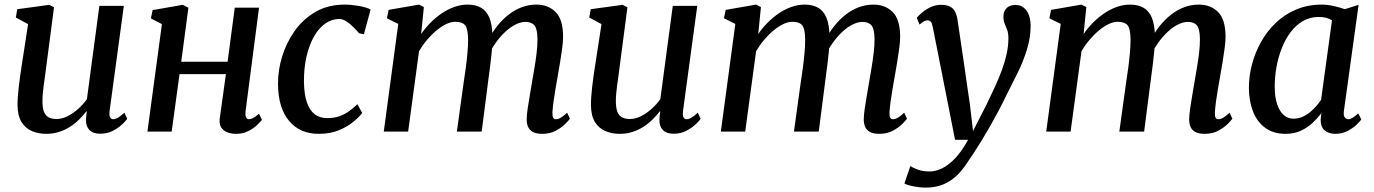

<svg xmlns="http://www.w3.org/2000/svg" viewBox="-20 -586 6118 855"><path d="M185.5 10Q152 10 123 -2Q94 -14 76.2 -42Q58.5 -70 58 -118.5Q58 -135.5 59.5 -156.5Q61 -177.5 63.8 -201Q66.5 -224.5 69.8 -248Q73 -271.5 76.5 -293L105 -478.5L50.5 -508L57 -545L199.5 -564.5L220.5 -553.5L186 -289.5Q183.5 -268.5 180.5 -247.5Q177.5 -226.5 174.8 -206.8Q172 -187 170.5 -169Q169 -151 169 -135.5Q169 -104.5 176.2 -87.2Q183.5 -70 197.5 -63Q211.5 -56 231.5 -56Q256.5 -56 281.8 -69Q307 -82 329.2 -102.2Q351.5 -122.5 367 -144.5L422.5 -560H531.5L468 -91.5Q465.5 -72.5 470.2 -63.8Q475 -55 484 -55Q493.5 -55 504.8 -61.5Q516 -68 534 -84L546.5 -57Q542 -49.5 525.5 -33.5Q509 -17.5 483.8 -4Q458.5 9.5 426.5 9.5Q394 9.5 378.2 -7Q362.5 -23.5 363 -51Q363 -53 363.2 -57.5Q363.5 -62 364 -67.5Q364.5 -73 365.2 -78.8Q366 -84.5 366.5 -89.5L365 -90.5Q350.5 -72 332.5 -54Q314.5 -36 292 -21.5Q269.5 -7 243 1.5Q216.5 10 185.5 10Z M1073.5 -90.5Q1071.5 -72 1076 -63.5Q1080.5 -55 1088 -55Q1096.5 -55 1106.8 -60.2Q1117 -65.5 1133.5 -79.5L1146.5 -52.5Q1141.5 -45.5 1126 -30.2Q1110.5 -15 1086.2 -2.5Q1062 10 1031.5 10Q1008 10 990.5 2.5Q973 -5 964.2 -20.2Q955.5 -35.5 958.5 -58L986 -256H779.5L744.5 0H636.5L701 -478.5L652 -504L659.5 -541L794 -564.5L819 -551.5L787 -311H993.5L1025.5 -552H1133.5Z M1399 10Q1315 10 1266.8 -48.2Q1218.5 -106.5 1218 -212.5Q1217.5 -272 1236.2 -333.8Q1255 -395.5 1292.2 -448.2Q1329.5 -501 1385.2 -533.2Q1441 -565.5 1515 -565.5Q1543 -565.5 1575.5 -560Q1608 -554.5 1630.5 -544L1600.5 -433.5L1579 -438Q1567 -452.5 1551.8 -467.2Q1536.5 -482 1520.8 -491.8Q1505 -501.5 1491 -501.5Q1457.5 -501.5 1428.5 -481.2Q1399.5 -461 1378.2 -423.5Q1357 -386 1345 -334.5Q1333 -283 1333.5 -221Q1334.5 -166 1346.5 -130.5Q1358.5 -95 1381.2 -77.5Q1404 -60 1437 -60Q1467.5 -60 1490.8 -68.2Q1514 -76.5 1533.5 -90.2Q1553 -104 1571.5 -122L1593 -83Q1580 -65.5 1553.8 -43.8Q1527.5 -22 1489 -6Q1450.5 10 1399 10Z M1867.5 -554.5 1855.5 -434.5Q1873.5 -461 1897 -484.8Q1920.5 -508.5 1947.5 -526.8Q1974.5 -545 2003.5 -555.2Q2032.5 -565.5 2062 -565.5Q2098.5 -565.5 2122.8 -551.2Q2147 -537 2159.5 -506.5Q2172 -476 2173 -426Q2173 -420.5 2172.8 -414Q2172.5 -407.5 2172.2 -400.8Q2172 -394 2171 -386.5L2154.5 -408Q2172 -442.5 2195 -471.2Q2218 -500 2245.5 -521.2Q2273 -542.5 2304 -554Q2335 -565.5 2368.5 -565.5Q2421 -565.5 2454.2 -532.5Q2487.5 -499.5 2487.5 -421.5Q2487.5 -401.5 2483.5 -371.2Q2479.5 -341 2474 -307.8Q2468.5 -274.5 2463.5 -246.5Q2459 -221 2454 -192.2Q2449 -163.5 2445.2 -136Q2441.5 -108.5 2440 -86.5Q2439.5 -69.5 2443.2 -62.2Q2447 -55 2454.5 -55Q2465.5 -55 2476.8 -61.5Q2488 -68 2505.5 -84L2518 -57.5Q2513 -50 2496.8 -33.8Q2480.5 -17.5 2454.8 -3.8Q2429 10 2395 10Q2367.5 10 2352.2 1.2Q2337 -7.5 2331 -22.5Q2325 -37.5 2325.5 -57Q2326 -76.5 2330 -104.2Q2334 -132 2339.5 -162.8Q2345 -193.5 2349.5 -222Q2354 -249.5 2359.8 -282.5Q2365.5 -315.5 2369.5 -349Q2373.5 -382.5 2373.5 -411.5Q2373 -457 2360 -472.8Q2347 -488.5 2319.5 -488.5Q2299.5 -488.5 2276.2 -477Q2253 -465.5 2230.2 -444.5Q2207.5 -423.5 2187.5 -395.5Q2167.5 -367.5 2153 -335L2173 -399.5Q2172 -376.5 2169.2 -349.5Q2166.5 -322.5 2163.2 -295.8Q2160 -269 2156.5 -245L2125 0H2014.5L2045 -220.5Q2049.5 -248.5 2054 -282Q2058.5 -315.5 2061.5 -348.8Q2064.5 -382 2064.5 -410Q2064 -458 2051.2 -473.5Q2038.5 -489 2007 -489Q1988.5 -489 1967 -478.8Q1945.5 -468.5 1923.5 -450.2Q1901.5 -432 1881.5 -408.2Q1861.5 -384.5 1846 -358L1797.5 0H1689L1753.5 -479.5L1703 -504.5L1710.5 -542L1846 -565.5Z M2739 10Q2705.5 10 2676.5 -2Q2647.5 -14 2629.8 -42Q2612 -70 2611.5 -118.5Q2611.5 -135.5 2613 -156.5Q2614.5 -177.5 2617.2 -201Q2620 -224.5 2623.2 -248Q2626.5 -271.5 2630 -293L2658.5 -478.5L2604 -508L2610.5 -545L2753 -564.5L2774 -553.5L2739.5 -289.5Q2737 -268.5 2734 -247.5Q2731 -226.5 2728.2 -206.8Q2725.5 -187 2724 -169Q2722.5 -151 2722.5 -135.5Q2722.5 -104.5 2729.8 -87.2Q2737 -70 2751 -63Q2765 -56 2785 -56Q2810 -56 2835.2 -69Q2860.5 -82 2882.8 -102.2Q2905 -122.5 2920.5 -144.5L2976 -560H3085L3021.5 -91.5Q3019 -72.5 3023.8 -63.8Q3028.5 -55 3037.5 -55Q3047 -55 3058.2 -61.5Q3069.5 -68 3087.5 -84L3100 -57Q3095.5 -49.5 3079 -33.5Q3062.5 -17.5 3037.2 -4Q3012 9.5 2980 9.5Q2947.5 9.5 2931.8 -7Q2916 -23.5 2916.5 -51Q2916.5 -53 2916.8 -57.5Q2917 -62 2917.5 -67.5Q2918 -73 2918.8 -78.8Q2919.5 -84.5 2920 -89.5L2918.5 -90.5Q2904 -72 2886 -54Q2868 -36 2845.5 -21.5Q2823 -7 2796.5 1.5Q2770 10 2739 10Z M3368.5 -554.5 3356.5 -434.5Q3374.5 -461 3398 -484.8Q3421.5 -508.5 3448.5 -526.8Q3475.5 -545 3504.5 -555.2Q3533.5 -565.5 3563 -565.5Q3599.5 -565.5 3623.8 -551.2Q3648 -537 3660.5 -506.5Q3673 -476 3674 -426Q3674 -420.5 3673.8 -414Q3673.5 -407.5 3673.2 -400.8Q3673 -394 3672 -386.5L3655.5 -408Q3673 -442.5 3696 -471.2Q3719 -500 3746.5 -521.2Q3774 -542.5 3805 -554Q3836 -565.5 3869.5 -565.5Q3922 -565.5 3955.2 -532.5Q3988.5 -499.5 3988.5 -421.5Q3988.5 -401.5 3984.5 -371.2Q3980.5 -341 3975 -307.8Q3969.5 -274.5 3964.5 -246.5Q3960 -221 3955 -192.2Q3950 -163.5 3946.2 -136Q3942.5 -108.5 3941 -86.5Q3940.5 -69.5 3944.2 -62.2Q3948 -55 3955.5 -55Q3966.5 -55 3977.8 -61.5Q3989 -68 4006.5 -84L4019 -57.5Q4014 -50 3997.8 -33.8Q3981.5 -17.5 3955.8 -3.8Q3930 10 3896 10Q3868.5 10 3853.2 1.2Q3838 -7.5 3832 -22.5Q3826 -37.5 3826.5 -57Q3827 -76.5 3831 -104.2Q3835 -132 3840.5 -162.8Q3846 -193.5 3850.5 -222Q3855 -249.5 3860.8 -282.5Q3866.5 -315.5 3870.5 -349Q3874.5 -382.5 3874.5 -411.5Q3874 -457 3861 -472.8Q3848 -488.5 3820.5 -488.5Q3800.5 -488.5 3777.2 -477Q3754 -465.5 3731.2 -444.5Q3708.5 -423.5 3688.5 -395.5Q3668.5 -367.5 3654 -335L3674 -399.5Q3673 -376.5 3670.2 -349.5Q3667.5 -322.5 3664.2 -295.8Q3661 -269 3657.5 -245L3626 0H3515.5L3546 -220.5Q3550.5 -248.5 3555 -282Q3559.5 -315.5 3562.5 -348.8Q3565.5 -382 3565.5 -410Q3565 -458 3552.2 -473.5Q3539.5 -489 3508 -489Q3489.5 -489 3468 -478.8Q3446.5 -468.5 3424.5 -450.2Q3402.5 -432 3382.5 -408.2Q3362.5 -384.5 3347 -358L3298.5 0H3190L3254.5 -479.5L3204 -504.5L3211.5 -542L3347 -565.5Z M4134 -464.5Q4130.5 -483 4124.8 -489.2Q4119 -495.5 4111 -495.5Q4102.5 -495.5 4094.2 -491Q4086 -486.5 4075 -476.5L4062.5 -506.5Q4067 -513 4082.5 -527Q4098 -541 4121 -552.8Q4144 -564.5 4171 -564.5Q4196 -564.5 4211 -556.5Q4226 -548.5 4233.5 -533.2Q4241 -518 4244 -497Q4251 -450 4258 -403.2Q4265 -356.5 4271.8 -309.5Q4278.5 -262.5 4285.2 -215.8Q4292 -169 4299 -122L4313 -2.5L4373.5 -121Q4392.5 -161 4410 -198.5Q4427.5 -236 4441 -272.5Q4454.5 -309 4462.5 -344.8Q4470.5 -380.5 4470.5 -416Q4470.5 -438.5 4465 -453Q4459.5 -467.5 4454 -480.5Q4448.5 -493.5 4448.5 -512Q4448.5 -536.5 4462.8 -550.2Q4477 -564 4502 -564Q4524 -564 4539 -551.8Q4554 -539.5 4561.8 -518.8Q4569.5 -498 4569.5 -471.5Q4569.5 -418.5 4553.2 -366Q4537 -313.5 4512.8 -263.8Q4488.5 -214 4464.5 -167.5Q4446.5 -130 4427 -93.2Q4407.5 -56.5 4388 -22.2Q4368.5 12 4350 42Q4331.5 72 4315.5 96.5Q4299.5 121 4287 138.5Q4265 173 4238.5 197.8Q4212 222.5 4178.5 236Q4145 249.5 4102.5 249.5Q4077.5 249.5 4049 244Q4020.5 238.5 4007.5 231L4034 153Q4043.5 160.5 4066.5 169Q4089.5 177.5 4119.5 177.5Q4147.5 177.5 4176.2 163.2Q4205 149 4234.2 118Q4263.5 87 4291 36.5H4233Z M4817.5 -554.5 4805.5 -434.5Q4823.5 -461 4847 -484.8Q4870.5 -508.5 4897.5 -526.8Q4924.5 -545 4953.5 -555.2Q4982.5 -565.5 5012 -565.5Q5048.5 -565.5 5072.8 -551.2Q5097 -537 5109.5 -506.5Q5122 -476 5123 -426Q5123 -420.5 5122.8 -414Q5122.5 -407.5 5122.2 -400.8Q5122 -394 5121 -386.5L5104.5 -408Q5122 -442.5 5145 -471.2Q5168 -500 5195.5 -521.2Q5223 -542.5 5254 -554Q5285 -565.5 5318.5 -565.5Q5371 -565.5 5404.2 -532.5Q5437.5 -499.5 5437.5 -421.5Q5437.5 -401.5 5433.5 -371.2Q5429.5 -341 5424 -307.8Q5418.5 -274.5 5413.5 -246.5Q5409 -221 5404 -192.2Q5399 -163.5 5395.2 -136Q5391.5 -108.5 5390 -86.5Q5389.5 -69.5 5393.2 -62.2Q5397 -55 5404.5 -55Q5415.5 -55 5426.8 -61.5Q5438 -68 5455.5 -84L5468 -57.5Q5463 -50 5446.8 -33.8Q5430.5 -17.5 5404.8 -3.8Q5379 10 5345 10Q5317.5 10 5302.2 1.2Q5287 -7.5 5281 -22.5Q5275 -37.5 5275.5 -57Q5276 -76.5 5280 -104.2Q5284 -132 5289.5 -162.8Q5295 -193.5 5299.5 -222Q5304 -249.5 5309.8 -282.5Q5315.5 -315.5 5319.5 -349Q5323.5 -382.5 5323.5 -411.5Q5323 -457 5310 -472.8Q5297 -488.5 5269.5 -488.5Q5249.5 -488.5 5226.2 -477Q5203 -465.5 5180.2 -444.5Q5157.5 -423.5 5137.5 -395.5Q5117.5 -367.5 5103 -335L5123 -399.5Q5122 -376.5 5119.2 -349.5Q5116.5 -322.5 5113.2 -295.8Q5110 -269 5106.5 -245L5075 0H4964.5L4995 -220.5Q4999.5 -248.5 5004 -282Q5008.5 -315.5 5011.5 -348.8Q5014.5 -382 5014.5 -410Q5014 -458 5001.2 -473.5Q4988.5 -489 4957 -489Q4938.5 -489 4917 -478.8Q4895.5 -468.5 4873.5 -450.2Q4851.5 -432 4831.5 -408.2Q4811.5 -384.5 4796 -358L4747.5 0H4639L4703.5 -479.5L4653 -504.5L4660.5 -542L4796 -565.5Z M5965 -95Q5961.5 -72 5968.2 -63.5Q5975 -55 5984 -55Q5992.5 -55 6003 -61.2Q6013.5 -67.5 6028.5 -81L6042 -54Q6037.5 -47 6021.8 -31.5Q6006 -16 5981.5 -3Q5957 10 5926.5 10Q5897 10 5879 -5.2Q5861 -20.5 5861 -53.5L5864.5 -82Q5847.5 -60 5825 -38.8Q5802.5 -17.5 5772.8 -3.8Q5743 10 5705 10Q5650 10 5613.5 -17.2Q5577 -44.5 5559.2 -91.2Q5541.5 -138 5541.5 -196Q5541.5 -247 5555.2 -299.2Q5569 -351.5 5595.5 -399.2Q5622 -447 5661.5 -484.5Q5701 -522 5752.5 -543.8Q5804 -565.5 5866.5 -565.5Q5890.5 -565.5 5919 -559.2Q5947.5 -553 5968.5 -545L6030 -564.5ZM5911.5 -495.5Q5899 -503.5 5884.2 -507Q5869.5 -510.5 5853 -510.5Q5813.5 -510.5 5782 -492.2Q5750.5 -474 5727 -442.5Q5703.5 -411 5687.8 -371Q5672 -331 5664.2 -287.2Q5656.5 -243.5 5656.5 -201Q5656.5 -154 5667.2 -122Q5678 -90 5696.5 -73.8Q5715 -57.5 5740 -57.5Q5760.5 -57.5 5778.8 -65.2Q5797 -73 5812.5 -85.5Q5828 -98 5840.8 -112.8Q5853.5 -127.5 5863 -141.5Z"/></svg>

Font: Merriweather 24pt Medium
Style: Italic
Weight: 500
Italic angle: -7.8°
Version: Version 2.101